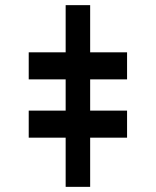

<svg xmlns="http://www.w3.org/2000/svg" viewBox="-20 -726 605 746"><path d="M91.6 -296.2H235.1V-417.6H91.6V-522.7H235.1V-706H330.3V-522.7H473.7V-417.6H330.3V-296.2H473.7V-191.1H330.3V0H235.1V-191.1H91.6Z"/></svg>

Font: Inter P Black
Style: Regular
Weight: 900
Designer: Rasmus Andersson
Foundry: rsms
Version: Version 3.018;git-588b23468